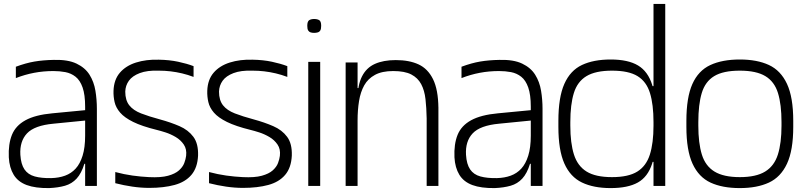

<svg xmlns="http://www.w3.org/2000/svg" viewBox="-20 -950 4112 981"><path d="M415 0V-307Q415 -313 415 -328Q415 -343 415 -360Q415 -377 415 -390.5Q415 -404 415 -405Q415 -466 402 -503Q389 -540 366 -558Q343 -576 314 -581.5Q285 -587 253 -587Q202 -587 154.5 -578Q107 -569 61 -551V-609Q112 -628 156 -635.5Q200 -643 255 -644Q327 -646 371 -625Q415 -604 437.5 -568Q460 -532 467.5 -486.5Q475 -441 475 -394V0ZM231 11Q161 12 116.5 -4.5Q72 -21 50 -57Q28 -93 25 -146Q22 -214 41 -261Q60 -308 110 -335.5Q160 -363 247 -371L435 -389V-336L253 -318Q156 -309 118 -268.5Q80 -228 84 -159Q87 -111 105 -84.5Q123 -58 157.5 -48.5Q192 -39 242 -40Q281 -41 312.5 -52.5Q344 -64 366.5 -88.5Q389 -113 402 -154.5Q415 -196 415 -257L433 -113H411Q396 -64 371.5 -37.5Q347 -11 312 -1Q277 9 231 11Z M743 10Q700 10 656 3.5Q612 -3 569 -14V-71Q614 -59 657 -53Q700 -47 742 -45Q802 -42 838.5 -52Q875 -62 894.5 -79.5Q914 -97 921.5 -117Q929 -137 931 -154Q935 -188 919 -211.5Q903 -235 877.5 -250Q852 -265 825.5 -273.5Q799 -282 782 -286Q705 -305 660.5 -327Q616 -349 594 -374.5Q572 -400 565.5 -428.5Q559 -457 560 -486Q562 -543 592.5 -578.5Q623 -614 675 -630.5Q727 -647 792 -645Q846 -644 890.5 -634.5Q935 -625 969 -612V-557Q940 -568 910.5 -575Q881 -582 851.5 -585.5Q822 -589 791 -589Q732 -591 694 -576.5Q656 -562 638.5 -537.5Q621 -513 620 -482Q620 -438 640.5 -412Q661 -386 701 -370.5Q741 -355 797 -340Q852 -325 897 -305.5Q942 -286 968 -251Q994 -216 992 -155Q989 -93 958 -56.5Q927 -20 872 -5Q817 10 743 10Z M1222 10Q1179 10 1135 3.5Q1091 -3 1048 -14V-71Q1093 -59 1136 -53Q1179 -47 1221 -45Q1281 -42 1317.5 -52Q1354 -62 1373.5 -79.5Q1393 -97 1400.5 -117Q1408 -137 1410 -154Q1414 -188 1398 -211.5Q1382 -235 1356.5 -250Q1331 -265 1304.5 -273.5Q1278 -282 1261 -286Q1184 -305 1139.5 -327Q1095 -349 1073 -374.5Q1051 -400 1044.5 -428.5Q1038 -457 1039 -486Q1041 -543 1071.5 -578.5Q1102 -614 1154 -630.5Q1206 -647 1271 -645Q1325 -644 1369.5 -634.5Q1414 -625 1448 -612V-557Q1419 -568 1389.5 -575Q1360 -582 1330.5 -585.5Q1301 -589 1270 -589Q1211 -591 1173 -576.5Q1135 -562 1117.5 -537.5Q1100 -513 1099 -482Q1099 -438 1119.5 -412Q1140 -386 1180 -370.5Q1220 -355 1276 -340Q1331 -325 1376 -305.5Q1421 -286 1447 -251Q1473 -216 1471 -155Q1468 -93 1437 -56.5Q1406 -20 1351 -5Q1296 10 1222 10Z M1555 0V-634H1616V0ZM1585 -782Q1575 -782 1567 -784.5Q1559 -787 1554.5 -794.5Q1550 -802 1550 -818Q1550 -841 1560 -847Q1570 -853 1585 -853Q1601 -853 1611 -847Q1621 -841 1621 -818Q1621 -802 1616.5 -794.5Q1612 -787 1603.5 -784.5Q1595 -782 1585 -782Z M1807 -334V-442Q1807 -515 1829.5 -559.5Q1852 -604 1895.5 -623.5Q1939 -643 2002 -643Q2071 -643 2118.5 -621Q2166 -599 2192.5 -545.5Q2219 -492 2220 -398L2160 -345Q2159 -399 2154 -443.5Q2149 -488 2132 -520Q2115 -552 2081.5 -569.5Q2048 -587 1989 -587Q1932 -587 1896 -567.5Q1860 -548 1841 -514Q1822 -480 1814.5 -434Q1807 -388 1807 -334ZM1746 0V-631H1807V-442V0ZM1809 -436 1774 -461V-500H1820ZM2160 0V-360L2220 -403V0Z M2692 0V-307Q2692 -313 2692 -328Q2692 -343 2692 -360Q2692 -377 2692 -390.5Q2692 -404 2692 -405Q2692 -466 2679 -503Q2666 -540 2643 -558Q2620 -576 2591 -581.5Q2562 -587 2530 -587Q2479 -587 2431.5 -578Q2384 -569 2338 -551V-609Q2389 -628 2433 -635.5Q2477 -643 2532 -644Q2604 -646 2648 -625Q2692 -604 2714.5 -568Q2737 -532 2744.5 -486.5Q2752 -441 2752 -394V0ZM2508 11Q2438 12 2393.5 -4.5Q2349 -21 2327 -57Q2305 -93 2302 -146Q2299 -214 2318 -261Q2337 -308 2387 -335.5Q2437 -363 2524 -371L2712 -389V-336L2530 -318Q2433 -309 2395 -268.5Q2357 -228 2361 -159Q2364 -111 2382 -84.5Q2400 -58 2434.5 -48.5Q2469 -39 2519 -40Q2558 -41 2589.5 -52.5Q2621 -64 2643.5 -88.5Q2666 -113 2679 -154.5Q2692 -196 2692 -257L2710 -113H2688Q2673 -64 2648.5 -37.5Q2624 -11 2589 -1Q2554 9 2508 11Z M3100 11Q3013 11 2953.5 -17.5Q2894 -46 2863.5 -114.5Q2833 -183 2833 -302V-332Q2833 -453 2863.5 -521.5Q2894 -590 2953.5 -618Q3013 -646 3100 -646Q3189 -646 3240 -615.5Q3291 -585 3312.5 -515.5Q3334 -446 3334 -328V-300Q3334 -182 3312 -114Q3290 -46 3239 -17.5Q3188 11 3100 11ZM3307 -123V-144H3322V-123ZM3107 -45Q3191 -45 3236.5 -73.5Q3282 -102 3300.5 -160.5Q3319 -219 3319 -308V-326Q3319 -416 3301 -474.5Q3283 -533 3237.5 -561Q3192 -589 3107 -589Q3023 -589 2976.5 -561Q2930 -533 2912 -474.5Q2894 -416 2894 -326V-308Q2894 -219 2912.5 -160.5Q2931 -102 2977 -73.5Q3023 -45 3107 -45ZM3307 -490V-510H3322V-490ZM3319 0V-930H3379V0Z M3760 11Q3671 11 3610.5 -17Q3550 -45 3518.5 -113.5Q3487 -182 3487 -302V-332Q3487 -452 3517.5 -520.5Q3548 -589 3609 -617.5Q3670 -646 3760 -646Q3848 -646 3908.5 -618Q3969 -590 4001 -521.5Q4033 -453 4033 -332V-302Q4033 -182 4001 -113.5Q3969 -45 3908.5 -17Q3848 11 3760 11ZM3760 -45Q3843 -45 3889.5 -73.5Q3936 -102 3954.5 -160.5Q3973 -219 3973 -308V-326Q3973 -416 3955 -474.5Q3937 -533 3890.5 -561Q3844 -589 3760 -589Q3675 -589 3629 -561Q3583 -533 3565.5 -474.5Q3548 -416 3548 -326V-308Q3548 -219 3566 -160.5Q3584 -102 3630.5 -73.5Q3677 -45 3760 -45Z"/></svg>

Font: Matangi Light
Style: Regular
Weight: 400
Version: Version 3.002